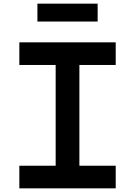

<svg xmlns="http://www.w3.org/2000/svg" viewBox="-20 -1032 740 1052"><path d="M86 0V-124H285V-676H86V-800H614V-676H415V-124H614V0ZM185 -914V-1012H515V-914Z"/></svg>

Font: Martian Mono Medium
Style: Regular
Weight: 500
Monospace: yes
Designer: Roman Shamin
Foundry: Evil Martians
Version: Version 1.000; ttfautohint (v1.8.4.7-5d5b)